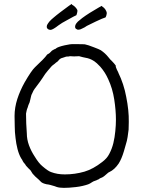

<svg xmlns="http://www.w3.org/2000/svg" viewBox="-20 -912 707 947"><path d="M310.5 -812.5Q284.2 -798.8 268.6 -787.1Q254.9 -776.4 245.6 -771Q236.3 -765.6 230.5 -764.6Q223.6 -764.6 217.8 -767.6Q212.9 -770.5 210.9 -776.4Q210 -781.2 211.9 -788.1Q215.8 -795.9 223.6 -805.7Q233.4 -816.4 243.2 -824.2Q257.8 -836.9 277.3 -851.6Q335 -895.5 334.5 -892.1Q334 -888.7 339.4 -886.2Q344.7 -883.8 351.6 -876.5Q358.4 -869.1 360.8 -863.8Q363.3 -858.4 360.4 -848.6Q357.4 -835 354.5 -835.9Q352.5 -835.9 310.5 -812.5ZM452.1 -805.7Q413.1 -787.1 408.2 -784.2Q399.4 -777.3 383.8 -770.5Q375 -765.6 368.2 -765.6Q361.3 -764.6 355.5 -769.5Q350.6 -772.5 350.6 -777.3Q349.6 -783.2 352.5 -790Q355.5 -796.9 364.3 -805.7Q368.2 -809.6 385.7 -823.2Q401.4 -835 422.9 -848.6Q483.4 -885.7 483.4 -882.8Q482.4 -879.9 488.3 -877Q493.2 -874 499 -866.2Q503.9 -858.4 505.9 -852.5Q507.8 -847.7 504.9 -836.9Q502 -825.2 498 -825.2Q489.3 -823.2 452.1 -805.7ZM258.8 9.8Q255.9 7.8 227.5 0Q215.8 -2.9 210.9 -2.9Q188.5 -7.8 181.6 -15.6Q174.8 -23.4 153.3 -42Q146.5 -48.8 140.6 -55.7Q130.9 -70.3 130.9 -71.3Q126 -77.1 120.1 -82Q109.4 -92.8 108.4 -94.7Q106.4 -98.6 103.5 -102.5Q99.6 -106.4 96.7 -110.4Q90.8 -119.1 89.8 -123Q89.8 -123 84 -131.8Q73.2 -150.4 66.4 -176.8Q59.6 -203.1 56.6 -231.4Q52.7 -260.7 52.7 -289.1Q51.8 -318.4 51.8 -339.8Q51.8 -380.9 65.4 -423.8Q79.1 -465.8 101.6 -505.9Q134.8 -563.5 152.3 -580.1Q201.2 -626 210 -639.6Q211.9 -643.6 216.8 -645.5Q222.7 -648.4 225.6 -651.4Q229.5 -655.3 232.4 -658.2Q235.4 -662.1 239.3 -664.1Q241.2 -665 243.2 -666Q245.1 -667 247.1 -668.9Q249 -669.9 252 -669.9Q253.9 -670.9 255.9 -672.9Q264.6 -680.7 298.8 -688.5Q327.1 -695.3 344.7 -694.3Q393.6 -694.3 398.4 -693.4Q414.1 -690.4 443.4 -678.7Q469.7 -668.9 477.5 -664.1Q499 -649.4 513.7 -630.9Q523.4 -618.2 533.2 -609.4Q543 -599.6 550.8 -588.9V-587.9Q550.8 -581.1 552.7 -578.1Q556.6 -569.3 556.6 -568.4L561.5 -558.6Q563.5 -555.7 563.5 -553.7Q590.8 -498 602.5 -434.6Q616.2 -367.2 615.2 -310.5Q614.3 -272.5 614.3 -272.5Q614.3 -269.5 609.4 -236.3Q606.4 -216.8 600.6 -199.2Q595.7 -182.6 590.8 -165Q580.1 -128.9 565.4 -105.5Q544.9 -75.2 519.5 -63.5Q514.6 -61.5 511.7 -58.6Q508.8 -55.7 504.9 -52.7Q500 -47.9 492.2 -42Q489.3 -40 484.4 -37.1Q475.6 -34.2 472.7 -32.2Q467.8 -27.3 460.9 -25.4Q454.1 -21.5 449.2 -20.5Q439.5 -17.6 432.1 -12.2Q424.8 -6.8 415 -2.9Q404.3 1 387.7 4.9Q371.1 8.8 353.5 10.7Q336.9 12.7 321.3 13.7Q305.7 14.6 294.9 14.6Q272.5 14.6 258.8 9.8ZM116.2 -380.9Q113.3 -375 111.3 -366.2Q108.4 -352.5 108.4 -351.6Q108.4 -327.1 109.4 -302.7Q111.3 -278.3 112.3 -253.9Q112.3 -224.6 123 -195.3Q133.8 -166 151.4 -139.6Q170.9 -107.4 188.5 -92.8Q216.8 -68.4 231.4 -63.5Q247.1 -57.6 263.7 -54.7Q280.3 -51.8 299.8 -51.8Q349.6 -51.8 396.5 -65.4Q439.5 -78.1 484.4 -113.3Q507.8 -130.9 518.6 -152.3Q532.2 -177.7 539.1 -206.1Q545.9 -234.4 548.8 -265.6Q551.8 -295.9 551.8 -321.3Q551.8 -367.2 543.5 -421.4Q535.2 -475.6 513.7 -521.5Q498 -556.6 474.6 -583Q466.8 -591.8 458 -599.6Q446.3 -610.4 432.6 -617.2Q422.9 -622.1 412.1 -625Q395.5 -628.9 388.7 -629.9Q379.9 -631.8 370.1 -634.8L345.7 -633.8Q326.2 -634.8 325.2 -634.8Q319.3 -632.8 306.6 -632.8Q304.7 -632.8 292 -627.9Q279.3 -625 274.4 -620.1Q266.6 -611.3 263.7 -608.4Q255.9 -603.5 250 -597.7Q248 -595.7 246.1 -594.7Q245.1 -593.8 242.2 -591.8Q239.3 -588.9 237.3 -587.9Q233.4 -584 233.4 -584Q233.4 -584 215.8 -563.5Q202.1 -547.9 190.4 -528.3Q176.8 -507.8 163.1 -490.2Q146.5 -468.8 144.5 -463.9Q141.6 -458 138.7 -451.2Q134.8 -444.3 133.8 -439.5Q131.8 -430.7 129.9 -422.9Q127.9 -414.1 126 -407.2Q123 -400.4 120.1 -393.6Q118.2 -387.7 116.2 -380.9Z"/></svg>

Font: ToneOZ-Zhuyin-Tsuipita-TC
Style: Regular
Weight: 400
Designer: ÂÆ£ÂøóÂáåJeffrey Xuan(jeffreyx@gmail.com, ToneOZ.com) ÈòøÂù§(cjkFonts)
Foundry: ToneOZ
Version: Version 0.240710